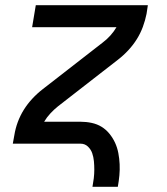

<svg xmlns="http://www.w3.org/2000/svg" viewBox="-20 -550 640 735"><path d="M334 165Q337 149 339 132.5Q341 116 341 99.5Q341 83 339.5 67Q338 51 333 36.5Q328 22 316.5 11Q305 0 288 0H29L35 -33Q39 -58 48 -82.5Q57 -107 71 -129.5Q85 -152 103.5 -172Q122 -192 144 -209L373 -387Q389 -399 402.5 -414Q416 -429 426 -446H103L117 -530H546L541 -497Q536 -472 527 -447.5Q518 -423 504 -400.5Q490 -378 471.5 -358Q453 -338 431 -321L202 -143Q187 -131 173 -116Q159 -101 149 -84H288Q310 -84 331 -79.5Q352 -75 369 -64.5Q386 -54 399 -38Q412 -22 420.5 -3.5Q429 15 433 36Q437 57 438 78.5Q439 100 437 121.5Q435 143 431 165Z"/></svg>

Font: Iosevka Curly Medium Extended
Style: Italic
Weight: 500
Width: 7
Italic angle: -9°
Monospace: yes
Designer: Belleve Invis
Foundry: Belleve Invis
Version: Version 11.1.0; ttfautohint (v1.8.3)